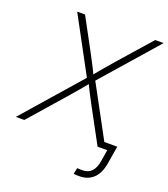

<svg xmlns="http://www.w3.org/2000/svg" viewBox="-188 -843 1018 1165"><g transform="rotate(20 321.5 -261.0)"><path d="M-23.4 0 315.4 -387.2 309.6 -354 107.9 -727.5H158.7L268.6 -523.9Q280.8 -501 291.7 -480Q302.7 -459 313.5 -438Q324.2 -417 334.5 -394H322.8Q341.3 -417 358.9 -438Q376.5 -459 394.8 -480.2Q413.1 -501.5 432.6 -523.9L611.8 -727.5H666L339.8 -355L345.2 -388.2L555.2 0H504.4L383.3 -223.6Q372.1 -245.1 361.3 -265.4Q350.6 -285.6 340.3 -305.9Q330.1 -326.2 319.8 -348.1H332.5Q314.5 -326.2 297.6 -305.9Q280.8 -285.6 263.2 -265.4Q245.6 -245.1 227.1 -223.6L31.2 0ZM460.4 206.5Q450.7 206.5 441.4 206.1Q432.1 205.6 424.3 204.6L433.1 164.6Q440.9 165.5 449.5 165.8Q458 166 466.8 166Q502.9 166 524.9 143.8Q546.9 121.6 554.7 75.2L566.9 0H519.5L526.4 -40.5H616.7L597.7 73.7Q586.9 139.2 552 172.9Q517.1 206.5 460.4 206.5Z"/></g></svg>

Font: Inter 24pt ExtraLight
Style: Italic
Weight: 250
Italic angle: -9.3988°
Version: Version 4.001;git-66647c0bb